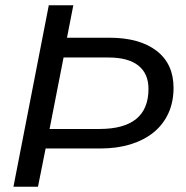

<svg xmlns="http://www.w3.org/2000/svg" viewBox="-20 -708 707 728"><path d="M124 0H31L165 -688H258L234 -565H394Q509 -565 573.5 -515.5Q638 -466 638 -375Q638 -321 618.5 -278.5Q599 -236 563 -206.5Q527 -177 475.5 -161Q424 -145 360 -145H153ZM168 -219H357Q543 -219 543 -371Q543 -429 504.5 -459.5Q466 -490 391 -490H221Z"/></svg>

Font: Libra Sans Modern
Style: Italic
Weight: 400
Italic angle: -12°
Foundry: Stefan Peev, Context Ltd
Version: Version 1.000